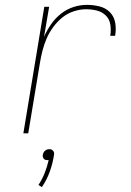

<svg xmlns="http://www.w3.org/2000/svg" viewBox="-20 -548 540 789"><path d="M76 0 162 -520H182L161 -397Q173 -424 190 -448.5Q207 -473 230.5 -491.5Q254 -510 281.5 -519Q309 -528 337 -528Q364 -528 389.5 -521.5Q415 -515 432 -497.5Q449 -480 453.5 -454Q458 -428 453 -401H433Q437 -424 433.5 -446.5Q430 -469 415 -484Q400 -499 378.5 -504.5Q357 -510 334 -510Q309 -510 283 -501.5Q257 -493 236 -476Q215 -459 198.5 -436.5Q182 -414 171.5 -389.5Q161 -365 154.5 -339.5Q148 -314 144 -289L96 0ZM152 221 138 212Q154 188 164 162Q174 136 180 110H176Q171 110 167 109Q163 108 160 104.5Q157 101 156 96.5Q155 92 156 88Q157 83 159 79Q161 75 165 71.5Q169 68 173.5 66.5Q178 65 183 65Q188 65 191.5 66.5Q195 68 198 71.5Q201 75 202 79Q203 83 202 88Q197 122 185 156Q173 190 152 221Z"/></svg>

Font: Iosevka SS18 Thin
Style: Italic
Weight: 100
Italic angle: -9°
Monospace: yes
Designer: Belleve Invis
Foundry: Belleve Invis
Version: Version 25.1.1; ttfautohint (v1.8.4)